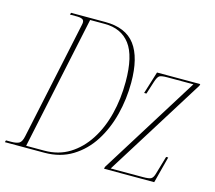

<svg xmlns="http://www.w3.org/2000/svg" viewBox="-120 -840 1080 965"><g transform="rotate(15 420.0 -357.0)"><path d="M-18 0 -15 -10H12Q41 -10 54 -18Q67 -26 73 -55L203 -668Q205 -676 205 -679Q205 -682 205 -684Q205 -695 195.5 -699.5Q186 -704 171 -704H132L135 -714H313Q420 -714 469 -648.5Q518 -583 518 -453Q518 -368 497.5 -287Q477 -206 436 -141.5Q395 -77 332.5 -38.5Q270 0 187 0ZM184 -10Q258 -10 314.5 -45Q371 -80 410.5 -141Q450 -202 470 -281.5Q490 -361 490 -450Q490 -584 444.5 -644Q399 -704 313 -704H237L90 -10ZM498 0 500 -10 822 -526H687Q656 -526 646 -520Q636 -514 627 -486L606 -420H594L630 -536H855L853 -527L530 -10H697Q730 -10 740 -16Q750 -22 756 -42L784 -138H795L759 0Z"/></g></svg>

Font: Noto Serif Display ExtraCondensed Thin
Style: Italic
Weight: 100
Width: 2
Italic angle: -12°
Designer: Monotype Design Team
Foundry: Monotype Imaging Inc.
Version: Version 2.009